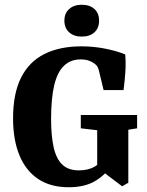

<svg xmlns="http://www.w3.org/2000/svg" viewBox="-20 -778 620 808"><path d="M269 10Q193 10 141 -24.5Q89 -59 62 -124Q35 -189 35 -280Q35 -384 68.5 -451Q102 -518 166.5 -550.5Q231 -583 323 -583Q373 -583 421.5 -573.5Q470 -564 507 -549Q510 -513 507.5 -475Q505 -437 500 -399H416L396 -482Q393 -493 389 -499Q385 -505 378 -510Q368 -518 353.5 -523Q339 -528 319 -528Q278 -528 250 -502Q222 -476 208.5 -420.5Q195 -365 195 -277Q195 -208 205.5 -159.5Q216 -111 241.5 -86Q267 -61 312 -61Q352 -61 379.5 -77.5Q407 -94 424 -120L446 -80Q425 -43 381 -16.5Q337 10 269 10ZM494 6 416 -53H389V-230L320 -238V-294H557V-238L520 -232V-9ZM397 -691Q397 -660 377.5 -642Q358 -624 324 -624Q291 -624 271 -642Q251 -660 251 -691Q251 -722 271 -740Q291 -758 324 -758Q358 -758 377.5 -740Q397 -722 397 -691Z"/></svg>

Font: Yrsa
Style: Regular
Weight: 400
Designer: Anna Giedrys (Yrsa+Rasa design), David Brezina (Yrsa art-direction, Rasa art-direction, design)
Foundry: Rosetta Type Foundry
Version: Version 2.004